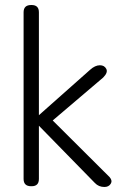

<svg xmlns="http://www.w3.org/2000/svg" viewBox="-20 -742 517 765"><path d="M104 0Q74 0 74 -29V-693Q74 -722 104 -722H106Q135 -722 135 -693V-283L339 -464Q359 -482 378 -482Q396 -482 403.5 -467.5Q411 -453 391 -433L190 -262L417 -36Q429 -22 421 -9.5Q413 3 396 3Q373 3 358 -13L135 -241V-29Q135 0 106 0Z"/></svg>

Font: Shin Retro Maru Gothic Regular
Style: Regular
Weight: 400
Designer: Iose
Foundry: Typographish
Version: Version 1.002